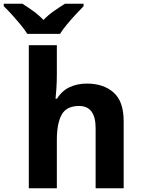

<svg xmlns="http://www.w3.org/2000/svg" viewBox="-75 -1000 752 1020"><path d="M227 -760V-605Q227 -565 224.5 -528Q222 -491 220 -476H228Q254 -518 295 -537Q336 -556 386 -556Q475 -556 528.5 -508.5Q582 -461 582 -356V0H433V-319Q433 -437 345 -437Q278 -437 252.5 -390.5Q227 -344 227 -257V0H78V-760ZM70 -820Q56 -843 33.5 -870Q11 -897 -12.5 -923Q-36 -949 -55 -967V-980H44Q70 -964 100 -942.5Q130 -921 156 -894Q182 -921 213 -942.5Q244 -964 270 -980H369V-967Q351 -949 327 -923Q303 -897 280.5 -870Q258 -843 244 -820Z"/></svg>

Font: Noto Sans IKEA
Style: Bold
Weight: 600
Designer: Monotype Design Team
Foundry: Monotype Imaging Inc.
Version: Version 2.001